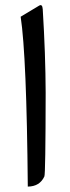

<svg xmlns="http://www.w3.org/2000/svg" viewBox="-20 -708 267 735"><path d="M86.4 6.3Q82 -494.1 59.1 -644L129.9 -686.5Q142.1 -693.8 143.6 -672.9Q154.3 -499.5 154.8 -352.5Q154.3 -42 149.9 -32.7Q132.3 5.9 86.4 6.3Z"/></svg>

Font: Sahel WOL
Style: WOL
Weight: 400
Foundry: Saber Rastikerdar (saber.rastikerdar@gmail.com)
Version: Version 1.0.0-alpha22